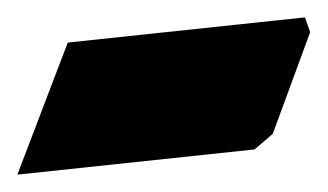

<svg xmlns="http://www.w3.org/2000/svg" viewBox="-20 -214 377 221"><path d="M58 -165 331 -194 337 -177 294 -60 273 -42 0 -13Z"/></svg>

Font: Rakkas
Style: Regular
Weight: 400
Designer: Zeynep Akay
Foundry: Zeynep Akay
Version: Version 2.000